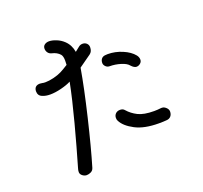

<svg xmlns="http://www.w3.org/2000/svg" viewBox="-147 -969 1294 1225"><g transform="rotate(-20 500.0 -356.5)"><path d="M539 -674Q539 -645 520 -631Q489 -608 437 -572Q415 -443 370.5 -256.5Q326 -70 289 54Q284 71 269.5 78.5Q255 86 240 86Q225 86 211.5 75.5Q198 65 198 50Q198 38 203 23Q240 -103 279.5 -252Q319 -401 341 -512Q315 -498 273 -487.5Q231 -477 197 -477Q166 -477 144 -487Q118 -497 118 -528Q120 -565 158 -565Q165 -565 175 -563Q181 -561 195 -561Q219 -561 250.5 -568.5Q282 -576 306 -588Q329 -600 359 -619Q360 -630 360 -648Q360 -678 349 -691Q330 -713 295 -721Q279 -725 270.5 -737Q262 -749 262 -764Q262 -781 274.5 -790Q287 -799 305 -799Q326 -799 353.5 -788Q381 -777 402 -757Q435 -726 443 -677L473 -701Q485 -711 500 -711Q517 -711 528 -700.5Q539 -690 539 -674ZM577 -552Q577 -570 586.5 -581Q596 -592 613 -593Q618 -594 629 -594Q679 -594 727.5 -573.5Q776 -553 801 -522Q813 -507 813 -490Q813 -475 801 -465Q789 -455 775 -455Q759 -455 740 -476Q726 -494 689 -505.5Q652 -517 614 -517Q599 -517 588 -528Q577 -539 577 -552ZM878 -114Q878 -95 867.5 -82.5Q857 -70 838 -69Q819 -67 785 -67Q687 -67 626 -99Q565 -131 544 -172Q539 -180 539 -193Q539 -210 550.5 -221.5Q562 -233 581 -233Q601 -233 611 -220Q637 -190 675.5 -170.5Q714 -151 784 -151Q807 -151 831 -154H837Q851 -154 864.5 -141.5Q878 -129 878 -114Z"/></g></svg>

Font: Tsukimi Rounded Medium
Style: Regular
Weight: 500
Designer: Takashi Funayama
Foundry: Takashi Funayama
Version: Version 1.032; ttfautohint (v1.8.3)